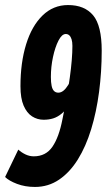

<svg xmlns="http://www.w3.org/2000/svg" viewBox="-30 -730 422 760"><path d="M239.4 -710Q304.8 -710 338.7 -669.3Q372.6 -628.6 372.6 -529.4Q372.6 -445.6 362.1 -365.9Q351.6 -286.2 330.8 -218.2Q310 -150.2 278.3 -99.1Q246.6 -48 204 -19Q161.4 10 108.4 10Q69.2 10 37.2 -2.2Q5.2 -14.4 -9.8 -29.4L42.4 -137.8Q55.2 -126.2 71 -118.7Q86.8 -111.2 103.6 -111.2Q151.6 -111.2 177.6 -149.3Q203.6 -187.4 217.2 -258Q236 -348 246.3 -422.8Q256.6 -497.6 256.6 -548.2Q256.6 -563.8 253.4 -574.2Q250.2 -584.6 244.4 -590Q238.6 -595.4 230.4 -595.4Q214.8 -595.4 201.4 -569.2Q188 -543 179.7 -504.1Q171.4 -465.2 171.4 -425.4Q171.4 -404 174.4 -390Q177.4 -376 184.1 -369.6Q190.8 -363.2 200.8 -363.2Q211.4 -363.2 221.1 -371Q230.8 -378.8 240 -393.7Q249.2 -408.6 256.4 -428.6L244.4 -315.4Q229.6 -293 213.7 -279.9Q197.8 -266.8 180.6 -261.4Q163.4 -256 142.8 -256Q117.8 -256 97 -269.3Q76.2 -282.6 63.6 -311.7Q51 -340.8 51 -388.8Q51 -482 73.4 -554.6Q95.8 -627.2 138.3 -668.6Q180.8 -710 239.4 -710Z"/></svg>

Font: Georama
Style: Italic
Weight: 400
Width: 2
Italic angle: -9°
Designer: Jean-Baptiste Levee
Foundry: Production Type
Version: Version 1.000